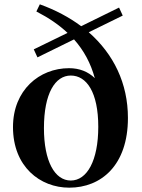

<svg xmlns="http://www.w3.org/2000/svg" viewBox="-20 -851 656 887"><path d="M307 -17C233 -17 183 -106 183 -259C183 -420 235 -502 307 -502C380 -502 434 -425 434 -265C434 -109 382 -17 307 -17ZM153 -586 322 -669C368 -617 399 -559 418 -490C387 -520 347 -536 299 -536C162 -536 40 -435 40 -264C40 -81 165 16 300 16C447 16 571 -87 571 -306C571 -466 505 -601 390 -702L547 -779L530 -816L355 -730C300 -771 236 -805 164 -831L148 -798C206 -768 253 -736 292 -699L136 -623Z"/></svg>

Font: Noto Serif CJK TC
Style: Bold
Weight: 700
Designer: Ryoko NISHIZUKA 西塚涼子 (kana & ideographs); Frank Grießhammer (Latin, Greek & Cyrillic); Wenlong ZHANG 张文龙 (bopomofo); San
Foundry: Adobe
Version: Version 2.001;hotconv 1.1.0;makeotfexe 2.6.0